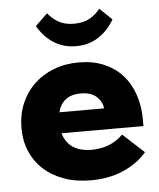

<svg xmlns="http://www.w3.org/2000/svg" viewBox="-51 -732 651 784"><g transform="rotate(-5 274.5 -340.5)"><path d="M290 7Q230 7 181 -10.5Q132 -28 97.5 -59.5Q63 -91 44.5 -134.5Q26 -178 26 -229Q26 -284 45 -329.5Q64 -375 98.5 -408Q133 -441 179.5 -459Q226 -477 282 -477Q339 -477 383.5 -458.5Q428 -440 459 -406.5Q490 -373 506.5 -325.5Q523 -278 523 -221V-195H187Q210 -117 305 -117Q343 -117 376 -130Q409 -143 433 -168L520 -88Q482 -44 423.5 -18.5Q365 7 290 7ZM279 -350Q204 -350 186 -281H369Q367 -308 344.5 -329Q322 -350 279 -350ZM278 -544Q226 -544 186.5 -569.5Q147 -595 121 -640L171 -688Q189 -665 214.5 -650.5Q240 -636 278 -636Q316 -636 341.5 -650.5Q367 -665 385 -688L435 -640Q409 -595 369.5 -569.5Q330 -544 278 -544Z"/></g></svg>

Font: Tilda Sans Black
Style: Regular
Weight: 900
Designer: ParaType Ltd
Foundry: ParaType Ltd
Version: Version 1.009